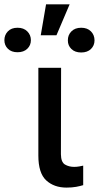

<svg xmlns="http://www.w3.org/2000/svg" viewBox="-104 -858 455 885"><path d="M72.8 -545.5H177.6L176.8 -147Q177.2 -110.4 195.5 -99.6Q213.8 -88.8 237.9 -88.8Q249.6 -88.8 261.5 -90.9Q273.4 -93 279.5 -94.5V-4.6Q266.3 -0.4 247 3.2Q227.6 6.7 202.4 6.7Q145.2 6.7 109 -26.6Q72.8 -60 72.8 -141ZM83.8 -695.3 108.3 -838.1H217L156.2 -695.3ZM208.8 -671.9Q208.5 -696.4 225 -713.2Q241.5 -730.1 270.2 -730.1Q298.7 -730.1 315.2 -713.4Q331.7 -696.7 331.7 -671.9Q331.7 -648.1 315.2 -632.1Q298.7 -616.1 270.2 -616.1Q241.5 -616.1 225 -632.3Q208.5 -648.4 208.8 -671.9ZM-83.8 -672.9Q-83.8 -696.7 -67.8 -713.4Q-51.8 -730.1 -23.1 -730.1Q5.3 -730.1 21.8 -713.4Q38.4 -696.7 38.4 -672.9Q38.4 -649.1 21.8 -633.2Q5.3 -617.2 -23.1 -617.2Q-51.5 -617.2 -67.6 -633.2Q-83.8 -649.1 -83.8 -672.9Z"/></svg>

Font: Inter Zeller Medium
Style: Regular
Weight: 500
Designer: Rasmus Andersson; Joe Bland
Foundry: zeller
Version: Version 3.015;git-dec3a8cb1